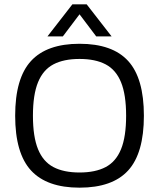

<svg xmlns="http://www.w3.org/2000/svg" viewBox="-20 -856 734 886"><path d="M199 -688 314 -836H380L495 -688H424L347 -790L270 -688ZM347 10Q196 10 123 -69.5Q50 -149 50 -322Q50 -495 123 -574.5Q196 -654 347 -654Q499 -654 571.5 -574.5Q644 -495 644 -322Q644 -149 571.5 -69.5Q499 10 347 10ZM347 -60Q420 -60 467.5 -85Q515 -110 538.5 -167.5Q562 -225 562 -322Q562 -419 538.5 -476.5Q515 -534 467.5 -559Q420 -584 347 -584Q274 -584 226.5 -559Q179 -534 155.5 -476.5Q132 -419 132 -322Q132 -225 155.5 -167.5Q179 -110 226.5 -85Q274 -60 347 -60Z"/></svg>

Font: Kanit Light
Style: Regular
Weight: 300
Designer: Katatrad Team
Foundry: CadsonDemak
Version: Version 2.000; ttfautohint (v1.8.3)